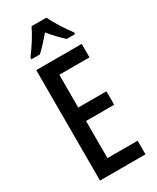

<svg xmlns="http://www.w3.org/2000/svg" viewBox="-235 -1007 881 1075"><g transform="rotate(-30 206.0 -470.0)"><path d="M366 0H72V-714H366V-627H171V-415H353V-328H171V-88H366ZM268 -940Q284 -907 309.5 -866Q335 -825 361 -791V-780H307Q287 -798 264.5 -821.5Q242 -845 220 -872Q197 -845 174 -820.5Q151 -796 134 -780H79V-791Q105 -825 131.5 -867Q158 -909 172 -940Z"/></g></svg>

Font: Noto Sans Telugu ExtraCondensed Medium
Style: Regular
Weight: 500
Width: 2
Designer: Jelle Bosma - Monotype Design Team
Foundry: Monotype Imaging Inc.
Version: Version 2.005; ttfautohint (v1.8.4.7-5d5b)